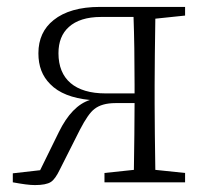

<svg xmlns="http://www.w3.org/2000/svg" viewBox="-20 -527 601 555"><path d="M81 8C102 8 118 5 127 -1C135 -6 144 -18 153 -37L211 -152C227 -183 241 -203 253 -212C267 -223 287 -229 314 -229H369C369 -171 368 -107 367 -36L282 -27V0H515V-27L429 -36C428 -109 427 -173 427 -226V-282C427 -336 428 -400 429 -473L515 -482V-507H268C211 -507 166 -494 135 -469C106 -446 91 -414 91 -373C91 -336 102 -307 125 -284C150 -258 189 -243 240 -238C205 -227 175 -196 150 -145L96 -35L17 -26V0C44 5 65 8 81 8ZM285 -257C197 -257 149 -298 149 -373C149 -406 159 -431 179 -449C200 -468 231 -478 272 -478H366C368 -423 369 -358 369 -282V-257Z"/></svg>

Font: AllPunType ExtraLight
Style: Regular
Weight: 280
Version: 1.0